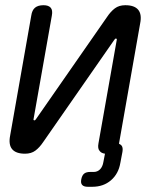

<svg xmlns="http://www.w3.org/2000/svg" viewBox="-20 -580 640 737"><path d="M19 -60 100 -520Q103 -541 114.5 -550.5Q126 -560 147 -560Q166 -560 174.5 -550.5Q183 -541 179 -520L109 -124Q108 -121 109 -119.5Q110 -118 112 -118Q114 -118 115.5 -119.5Q117 -121 119 -124L391 -515Q405 -536 421 -548Q437 -560 461 -560Q496 -560 510.5 -542.5Q525 -525 518 -490L437 -30V-28Q442 -26 446 -22Q453 -14 450 3L442 45Q435 87 406 112Q377 137 334 137H317Q302 137 295.5 130Q289 123 292 108Q295 93 303 86.5Q311 80 326 80H340Q354 80 364 70Q374 60 377 41L383 10Q369 8 363 0Q354 -9 358 -30L428 -426Q429 -429 428 -430.5Q427 -432 425 -432Q423 -432 421.5 -430.5Q420 -429 418 -426L146 -35Q132 -14 116 -2Q100 10 76 10Q41 10 26.5 -7.5Q12 -25 19 -60Z"/></svg>

Font: Maple Mono Light
Style: Italic
Weight: 300
Italic angle: -10°
Monospace: yes
Designer: subframe7536
Version: Version 7.000